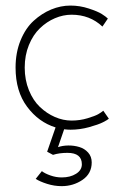

<svg xmlns="http://www.w3.org/2000/svg" viewBox="-20 -442 446 672"><path d="M230.5 -20Q259.5 -20 286 -28Q312.5 -36 323.5 -42.2Q334.5 -48.5 341.5 -54.5L361 -26.5Q356 -22 340.2 -14Q324.5 -6 292 3Q259.5 12 226.5 12Q216 12 204.5 10.5L183 73Q199 67.5 219 67.2Q239 67 257.5 72.5Q276 78 288.5 92Q301 106 301 126.5Q301 165.5 268.8 187.5Q236.5 209.5 196 209.5Q170 209.5 144.8 201.5Q119.5 193.5 105 184L126.5 157Q137.5 165.5 156.8 172.2Q176 179 196 179Q226 179 246.2 166.2Q266.5 153.5 266.5 133Q266.5 93 216 93Q187.5 93 165.5 100L145 89L174.5 4Q115 -14.5 74.8 -68.5Q34.5 -122.5 34.5 -205.5Q34.5 -258 52 -300.8Q69.5 -343.5 97.8 -369.2Q126 -395 159.2 -408.8Q192.5 -422.5 226.5 -422.5Q259.5 -422.5 290.8 -412.2Q322 -402 336.2 -393Q350.5 -384 357.5 -377L338.5 -349Q294.5 -390.5 230.5 -390.5Q201 -390.5 172.2 -378.2Q143.5 -366 119.8 -343.2Q96 -320.5 81.2 -284.5Q66.5 -248.5 66.5 -205.5Q66.5 -162.5 81.2 -126.2Q96 -90 119.8 -67.5Q143.5 -45 172.2 -32.5Q201 -20 230.5 -20Z"/></svg>

Font: League Spartan ExtraLight
Style: Regular
Weight: 200
Foundry: The League of Moveable Type
Version: Version 2.002